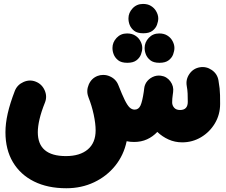

<svg xmlns="http://www.w3.org/2000/svg" viewBox="-20 -663 1171 997"><path d="M8.3 23.4Q8.3 -21.5 20 -73.5Q31.7 -125.5 57.1 -191.4Q69.8 -223.1 102.3 -237.3Q134.8 -251.5 166 -238.8Q197.8 -226.1 211.9 -194.1Q226.1 -162.1 213.4 -130.4Q194.3 -83 185.3 -44.4Q176.3 -5.9 176.3 23.4Q176.3 147.5 322.3 147.5Q395 147.5 435.8 113Q476.6 78.6 476.6 13.7Q476.6 -21 466.6 -67.9Q456.5 -114.7 439.9 -156.2Q439.5 -157.7 439 -159.2Q426.8 -190.9 440.7 -223.6Q454.6 -256.3 486.3 -268.6Q500 -273.9 514.6 -273.9Q514.6 -273.9 515.1 -273.9Q516.1 -273.9 517.1 -273.9Q534.2 -273.9 550.3 -266.6Q582.5 -252.4 594.7 -220.7Q614.3 -170.9 627.9 -143.3Q641.6 -115.7 653.3 -104.7Q665 -93.8 679.2 -93.8Q699.7 -93.8 709.5 -115Q719.2 -136.2 726.6 -186.5Q727.1 -194.3 729 -205.6Q730 -214.4 733.4 -222.7Q733.4 -222.7 733.4 -222.7Q733.9 -223.6 734.4 -224.6Q734.4 -224.6 734.4 -225.1Q734.9 -226.1 735.4 -227.1Q735.4 -227.1 735.8 -227.5Q735.8 -228.5 736.3 -229Q736.8 -229.5 736.8 -230Q737.3 -231 737.8 -231.4Q737.8 -231.4 737.8 -231.9Q738.8 -232.9 739.3 -234.4Q739.3 -234.4 739.3 -234.4Q751 -252.4 771.5 -262.7Q792 -272.9 814.9 -270Q845.7 -266.1 864.5 -240.7Q883.3 -215.3 878.9 -184.6Q878.4 -182.1 878.4 -180.7Q877.4 -175.8 877 -170.4Q874 -150.4 874 -130.9Q874 -115.7 884.3 -103.8Q894.5 -91.8 915 -91.8Q955.1 -91.8 955.1 -134.3Q955.1 -157.7 954.3 -176.8Q953.6 -195.8 949.7 -216.8Q943.8 -250.5 963.6 -279.1Q983.4 -307.6 1017.1 -313.5Q1050.8 -319.3 1079.6 -299.6Q1108.4 -279.8 1114.3 -246.1Q1118.7 -221.2 1120.4 -204.1Q1122.1 -187 1122.6 -168.9Q1123 -150.9 1123 -123.5Q1123 -67.9 1095.9 -22.5Q1068.8 22.9 1023.9 49.6Q979 76.2 926.3 76.2Q888.2 76.2 855.2 61.3Q822.3 46.4 796.9 22Q773.4 46.9 743.4 60.5Q713.4 74.2 676.3 74.2Q656.2 74.2 637.7 70.3Q622.6 142.6 578.4 197.5Q534.2 252.4 468.8 283.4Q403.3 314.5 324.2 314.5Q227.5 314.5 156.7 279.3Q85.9 244.1 47.1 179Q8.3 113.8 8.3 23.4ZM647 -567.4Q647 -596.7 668.5 -619.6Q689.9 -642.6 722.7 -642.6Q747.1 -642.6 763.7 -632.3Q780.3 -622.1 789.6 -606.9Q801.8 -586.9 801.8 -567.4Q801.8 -552.2 795.2 -534.2Q788.6 -516.1 771.7 -503.2Q754.9 -490.2 724.1 -490.2Q692.9 -490.2 676.5 -503.2Q660.2 -516.1 653.3 -533.7Q647 -549.8 647 -567.4ZM564 -414.1Q564 -443.4 585.4 -466.3Q606.9 -489.3 639.6 -489.3Q664.1 -489.3 680.7 -479.2Q697.3 -469.2 706.5 -454.1Q718.8 -434.1 718.8 -414.1Q718.8 -398.9 712.2 -380.9Q705.6 -362.8 688.7 -349.9Q671.9 -336.9 641.1 -336.9Q609.9 -336.9 593.5 -350.1Q577.1 -363.3 570.3 -380.9Q564 -397 564 -414.1ZM731 -414.1Q731 -443.4 752.4 -466.3Q773.9 -489.3 806.6 -489.3Q831.1 -489.3 847.7 -479.2Q864.3 -469.2 873.5 -454.1Q885.7 -434.1 885.7 -414.1Q885.7 -398.9 879.2 -380.9Q872.6 -362.8 855.7 -349.9Q838.9 -336.9 808.1 -336.9Q776.9 -336.9 760.5 -350.1Q744.1 -363.3 737.3 -380.9Q731 -397 731 -414.1Z"/></svg>

Font: Mikhak-DS1-FD Black
Style: Regular
Weight: 900
Designer: Amin Abedi
Version: Version 3.2